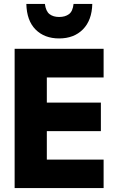

<svg xmlns="http://www.w3.org/2000/svg" viewBox="-20 -964 603 984"><path d="M55 0V-714H511V-567H220V-438H497V-292H220V-146H511V0ZM283 -767Q208 -767 162.5 -812.5Q117 -858 115 -944H210Q215 -906 234 -891.5Q253 -877 283 -877Q314 -877 333.5 -891.5Q353 -906 357 -944H453Q451 -860 405 -813.5Q359 -767 283 -767Z"/></svg>

Font: Noto Sans Mono SemiCondensed Black
Style: Regular
Weight: 900
Width: 4
Designer: Monotype Design Team
Foundry: Monotype Imaging Inc.
Version: Version 2.014; ttfautohint (v1.8.4.7-5d5b)